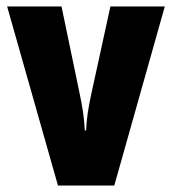

<svg xmlns="http://www.w3.org/2000/svg" viewBox="-20 -573 531 593"><path d="M159 0H333L489 -553H321L262 -283C253 -242 247 -204 246 -170H242C240 -211 234 -246 226 -284L170 -553H2Z"/></svg>

Font: Noto Sans Arabic ExtCond Blk
Style: Regular
Weight: 900
Width: 2
Designer: Monotype Design Team, Nadine Chahine, Nizar Qandah and Khaled Hosny
Foundry: Monotype Imaging Inc.
Version: Version 2.012